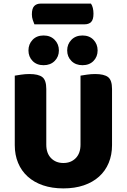

<svg xmlns="http://www.w3.org/2000/svg" viewBox="-20 -1028 704 1066"><path d="M171 -893Q167 -902 162 -917Q157 -932 157 -948Q157 -981 170 -994.5Q183 -1008 206 -1008H485Q492 -998 495.5 -983.5Q499 -969 499 -952Q499 -919 486 -906Q473 -893 450 -893ZM332 18Q269 18 219 1Q169 -16 134 -47.5Q99 -79 80.5 -123.5Q62 -168 62 -222V-608Q74 -610 97 -613.5Q120 -617 143 -617Q193 -617 215 -600Q237 -583 237 -534V-225Q237 -177 263.5 -150Q290 -123 332 -123Q374 -123 400.5 -150Q427 -177 427 -225V-608Q439 -610 462 -613.5Q485 -617 508 -617Q558 -617 580 -600Q602 -583 602 -534V-222Q602 -168 583.5 -123.5Q565 -79 530 -47.5Q495 -16 445 1Q395 18 332 18ZM307 -748Q307 -713 283.5 -689.5Q260 -666 222 -666Q184 -666 161 -689.5Q138 -713 138 -748Q138 -783 161 -807Q184 -831 222 -831Q260 -831 283.5 -807Q307 -783 307 -748ZM522 -748Q522 -713 499 -689.5Q476 -666 438 -666Q400 -666 376.5 -689.5Q353 -713 353 -748Q353 -783 376.5 -807Q400 -831 438 -831Q476 -831 499 -807Q522 -783 522 -748Z"/></svg>

Font: Baloo Bhaina 2 ExtraBold
Style: Regular
Weight: 800
Designer: Yesha Goshar, Manish Minz, Shuchita Grover and Ek Type
Foundry: Ek Type
Version: Version 1.640;hotconv 1.0.111;makeotfexe 2.5.65597; ttfautoh